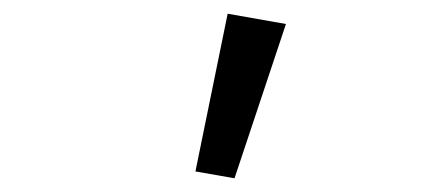

<svg xmlns="http://www.w3.org/2000/svg" viewBox="-20 -819 640 280"><path d="M322 -559 265 -569 312 -799 397 -784Z"/></svg>

Font: Source Code Pro
Style: Regular
Weight: 400
Monospace: yes
Designer: Paul D. Hunt, Teo Tuominen
Foundry: Adobe Systems Incorporated
Version: Version 1.018;hotconv 1.0.116;makeotfexe 2.5.65601